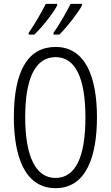

<svg xmlns="http://www.w3.org/2000/svg" viewBox="-20 -968 575 998"><path d="M406 -939V-948H347C331 -915 289 -840 258 -797V-788H288C326 -824 386 -902 406 -939ZM277 -939V-948H218C201 -914 162 -844 129 -797V-788H158C201 -828 257 -901 277 -939ZM484 -358C484 -566 425 -724 269 -724C127 -724 52 -602 52 -359C52 -163 105 10 269 10C430 10 484 -158 484 -358ZM111 -358C111 -560 163 -671 269 -671C372 -671 424 -563 424 -358C424 -150 372 -43 268 -43C166 -43 111 -155 111 -358Z"/></svg>

Font: Noto Sans Bengali ExtraCondensed Light
Style: Regular
Weight: 300
Width: 2
Designer: Joana Ranito - Universal Thirst; Jelle Bosma - Monotype Design Team
Foundry: Universal Thirst ehf.
Version: Version 3.000